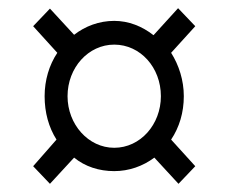

<svg xmlns="http://www.w3.org/2000/svg" viewBox="-20 -593 559 469"><path d="M102 -144 161 -208C188 -186 222 -175 259 -175C295 -175 329 -187 357 -208L416 -144L457 -187L398 -252C418 -282 429 -318 429 -358C429 -397 417 -434 398 -464L457 -529L415 -573L355 -507C327 -529 294 -542 259 -542C222 -542 188 -529 161 -508L102 -572L61 -529L120 -464C100 -434 89 -397 89 -358C89 -318 99 -282 118 -252L61 -187ZM259 -232C196 -232 145 -289 145 -358C145 -428 196 -484 259 -484C323 -484 373 -428 373 -358C373 -289 323 -232 259 -232Z"/></svg>

Font: Noto Serif SemiCondensed Medium
Style: Regular
Weight: 500
Width: 4
Designer: Monotype Design Team
Foundry: Monotype Imaging Inc.
Version: Version 2.014